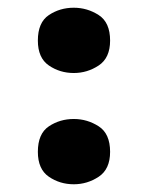

<svg xmlns="http://www.w3.org/2000/svg" viewBox="-20 -477 383 497"><path d="M78 -372Q78 -419 106.5 -438Q135 -457 171 -457Q206 -457 235.5 -438Q265 -419 265 -372Q265 -327 235.5 -307.5Q206 -288 171 -288Q135 -288 106.5 -307.5Q78 -327 78 -372ZM78 -84Q78 -131 106.5 -150Q135 -169 171 -169Q206 -169 235.5 -150Q265 -131 265 -84Q265 -39 235.5 -19.5Q206 0 171 0Q135 0 106.5 -19.5Q78 -39 78 -84Z"/></svg>

Font: Noto Sans Syriac Black
Style: Regular
Weight: 900
Designer: Patrick Giasson and the Monotype Design Team
Foundry: Monotype Imaging Inc.
Version: Version 2.000; ttfautohint (v1.8.3) -l 8 -r 50 -G 200 -x 14 